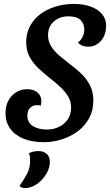

<svg xmlns="http://www.w3.org/2000/svg" viewBox="-20 -700 559 975"><path d="M203 22Q141 22 97.5 3.5Q54 -15 31 -48Q8 -81 8 -125Q8 -162 22.5 -189Q37 -216 62 -231.5Q87 -247 118 -247Q140 -247 156.5 -239Q173 -231 181.5 -217.5Q190 -204 190 -185Q190 -180 189 -174Q188 -168 187 -163Q183 -165 177.5 -165.5Q172 -166 167 -166Q147 -166 133 -152.5Q119 -139 119 -112Q119 -77 147.5 -59.5Q176 -42 218 -42Q250 -42 278 -55Q306 -68 323.5 -93Q341 -118 341 -155Q341 -186 325.5 -211Q310 -236 286.5 -258Q263 -280 236 -301Q206 -325 178 -350.5Q150 -376 131.5 -409Q113 -442 113 -486Q113 -532 133 -568.5Q153 -605 186.5 -629.5Q220 -654 263.5 -667Q307 -680 354 -680Q404 -680 441 -666.5Q478 -653 498.5 -628Q519 -603 519 -569Q519 -538 507 -514Q495 -490 474.5 -476.5Q454 -463 429 -463Q410 -463 396 -469Q382 -475 376 -485Q388 -492 398 -510Q408 -528 408 -549Q408 -580 389 -598.5Q370 -617 327 -617Q283 -617 253.5 -591Q224 -565 224 -521Q224 -490 240 -464.5Q256 -439 281.5 -417.5Q307 -396 334 -375Q364 -353 391.5 -327Q419 -301 436.5 -267.5Q454 -234 454 -189Q454 -139 432.5 -99.5Q411 -60 374.5 -33Q338 -6 293 8Q248 22 203 22ZM107 255Q98 255 91 252.5Q84 250 79 244Q100 215 116.5 184.5Q133 154 133 115Q133 104 132 96Q131 88 127 78Q136 73 149.5 70Q163 67 175 67Q199 67 216 80.5Q233 94 233 123Q233 147 222 170Q211 193 193 212.5Q175 232 152.5 243.5Q130 255 107 255Z"/></svg>

Font: Sansita Swashed Light
Style: Regular
Weight: 400
Version: Version 1.003